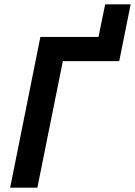

<svg xmlns="http://www.w3.org/2000/svg" viewBox="-20 -869 625 889"><path d="M27 0H153L271 -586H532L585 -849H467L436 -698H167Z"/></svg>

Font: Braiins Sans SemiBold
Style: Italic
Weight: 600
Italic angle: -11.31°
Designer: Mike Abbink, Paul van der Laan, Pieter van Rosmalen, Jiri Chlebus, Lubos Buracinsky
Foundry: Bold Monday, Sudetype
Version: Version 1.000;hotconv 1.0.109;makeotfexe 2.5.65596